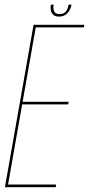

<svg xmlns="http://www.w3.org/2000/svg" viewBox="-40 -778 370 798"><path d="M-19.5 0H191.5L193.5 -11H-6.5L52 -344H243.5L245.5 -355H54L108.5 -664H308.5L310.5 -675H99.5ZM204.5 -709Q220.5 -709 231 -716Q241.5 -723 248.2 -734.2Q255 -745.5 257.5 -758.5H245Q243 -746.5 238.8 -737.8Q234.5 -729 226.8 -724.2Q219 -719.5 206.5 -719.5Q196 -719.5 190.2 -724.5Q184.5 -729.5 182.5 -738Q180.5 -746.5 183 -758.5H171.5Q169 -745.5 171.5 -734.2Q174 -723 182.2 -716Q190.5 -709 204.5 -709Z"/></svg>

Font: Anybody Thin Condensed
Style: Italic
Weight: 100
Width: 3
Italic angle: -10°
Version: Version 1.113;gftools[0.9.25]